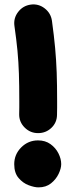

<svg xmlns="http://www.w3.org/2000/svg" viewBox="-20 -768 330 850"><path d="M115.7 -747.6Q149.9 -752.4 177.5 -731.2Q205.1 -710 210 -675.8Q219.2 -608.9 224.1 -555.4Q229 -502 231 -447Q232.9 -392.1 232.9 -320.8Q232.9 -306.6 232.9 -291Q232.9 -275.4 232.4 -259.3Q231.9 -225.1 207.5 -201.9Q183.1 -178.7 148.4 -178.7Q113.8 -178.7 89.1 -203.4Q64.5 -228 64.9 -262.2Q65.4 -276.9 65.4 -291.7Q65.4 -306.6 65.4 -320.8Q65.4 -390.6 63.7 -442.1Q62 -493.7 57.4 -542.7Q52.7 -591.8 43.9 -653.3Q39.1 -687.5 60.3 -715.1Q81.5 -742.7 115.7 -747.6ZM251 -41.5Q251 -22.5 239.5 1.7Q228 25.9 205.8 43.7Q183.6 61.5 150.4 61.5Q132.3 61.5 106.9 52Q81.5 42.5 62.3 20Q43 -2.4 43 -41Q43 -84.5 74 -115.5Q105 -146.5 148.4 -146.5Q180.7 -146.5 203.6 -129.9Q226.6 -113.3 238.8 -88.9Q251 -64.5 251 -41.5Z"/></svg>

Font: Mikhak-FD Black
Style: Regular
Weight: 900
Designer: Amin Abedi
Version: Version 3.2